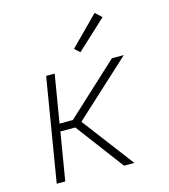

<svg xmlns="http://www.w3.org/2000/svg" viewBox="-112 -844 824 934"><g transform="rotate(-15 300.0 -377.5)"><path d="M449 0H397L216 -241H141L101 0H58L144 -520H187L147 -279H214L475 -520H535L252 -260ZM335 -588 309 -612 451 -755 483 -725Z"/></g></svg>

Font: Iosevka XLt Ex Obl
Style: Regular
Weight: 200
Width: 7
Italic angle: -9°
Monospace: yes
Designer: Belleve Invis
Foundry: Belleve Invis
Version: Version 32.5.0; ttfautohint (v1.8.4)